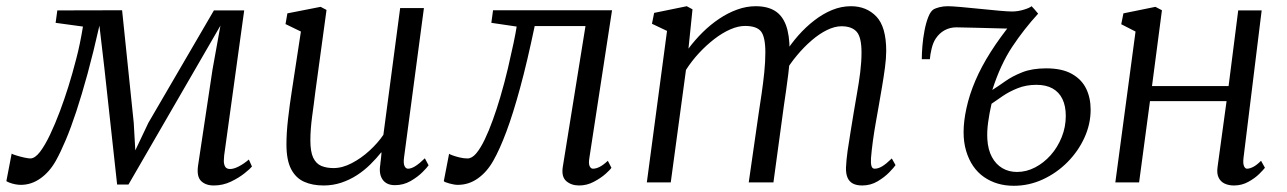

<svg xmlns="http://www.w3.org/2000/svg" viewBox="-48 -587 4144 618"><path d="M640 10Q614 10 599.2 -4.5Q584.5 -19 589.5 -54L636 -363L661.5 -504.5L580.5 -364.5L365.5 7H329L288 -367.5L272 -504.5Q252.5 -418 233.8 -349.5Q215 -281 197.5 -228Q180 -175 163.5 -136Q147 -97 132 -70Q111.5 -33.5 82.2 -12.8Q53 8 19 8Q10 8 0.2 6Q-9.5 4 -17.2 1Q-25 -2 -27.5 -4L-10.5 -92.5Q-8 -90.5 4 -86.8Q16 -83 29.5 -80Q43 -77 49.5 -77Q64.5 -77 80.8 -98.2Q97 -119.5 113.2 -153.8Q129.5 -188 144.8 -228.8Q160 -269.5 172 -308Q178.5 -328.5 184.8 -351Q191 -373.5 197.5 -398Q204 -422.5 209.2 -448.2Q214.5 -474 219 -501.5L131 -513.5L136.5 -553.5L345 -554L382.5 -191.5L387.5 -103L429.5 -191.5L640.5 -553.5H738L673.5 -86.5Q673 -81 672.5 -70.5Q672 -60 676.2 -51.5Q680.5 -43 692.5 -43Q705 -43 721.5 -51.8Q738 -60.5 753 -73.5L763 -51Q758 -44.5 739.8 -29.8Q721.5 -15 695.5 -2.5Q669.5 10 640 10Z M993.5 10Q957.5 10 930.8 -2Q904 -14 889 -42.8Q874 -71.5 874 -122.5Q874 -140 875.2 -160.8Q876.5 -181.5 879.2 -204.8Q882 -228 885 -251.2Q888 -274.5 891.5 -295.5L920.5 -485.5L871 -509.5L877 -544L984 -565L1003 -555L967 -291.5Q964.5 -270.5 961.8 -250.2Q959 -230 956.5 -211Q954 -192 952.5 -173Q951 -154 951 -135.5Q951 -98.5 960.2 -79.2Q969.5 -60 986.2 -53Q1003 -46 1025.5 -46Q1054 -46 1084.2 -61.8Q1114.5 -77.5 1141.2 -102Q1168 -126.5 1186 -153L1240 -561H1316.5L1252.5 -80Q1250 -61.5 1254 -52.8Q1258 -44 1265.5 -44Q1275.5 -44 1288.5 -52Q1301.5 -60 1319.5 -77.5L1331.5 -55Q1327.5 -48.5 1312 -33Q1296.5 -17.5 1273.5 -4.2Q1250.5 9 1223 9Q1196 9 1183.5 -9Q1171 -27 1176 -57Q1176 -58.5 1176.5 -62.8Q1177 -67 1177.8 -72.8Q1178.5 -78.5 1179 -84.5Q1179.5 -90.5 1180 -95.5L1179 -96.5Q1163.5 -77 1144 -57.8Q1124.5 -38.5 1101 -23.2Q1077.5 -8 1050.5 1Q1023.5 10 993.5 10Z M1849 -78.5Q1846 -60 1850 -52Q1854 -44 1860.5 -44Q1870.5 -44 1882 -49.8Q1893.5 -55.5 1908.5 -69.5L1920 -47Q1916.5 -41 1901 -27.2Q1885.5 -13.5 1863.2 -1.8Q1841 10 1816 10Q1791 10 1774.8 -4Q1758.5 -18 1763.5 -50L1836.5 -503H1673Q1649 -388 1626.2 -304.5Q1603.5 -221 1582 -163.5Q1560.5 -106 1540 -70Q1519.5 -33.5 1490.2 -12.8Q1461 8 1425.5 8Q1414.5 8 1398.2 3.5Q1382 -1 1380.5 -4L1397.5 -92Q1400 -90 1409.8 -86.5Q1419.5 -83 1432.2 -80Q1445 -77 1457 -77Q1471 -77 1484.8 -93.2Q1498.5 -109.5 1512 -137.5Q1525.5 -165.5 1538.2 -200.8Q1551 -236 1562 -273.5Q1576 -321 1586.8 -366.8Q1597.5 -412.5 1605 -448.2Q1612.5 -484 1615 -501.5L1533.5 -513.5L1539 -554H1922Z M2181 -557 2168 -430.5Q2188.5 -458 2213.5 -482.8Q2238.5 -507.5 2266.8 -526.5Q2295 -545.5 2324.8 -556.2Q2354.5 -567 2384.5 -567Q2422 -567 2446 -552.2Q2470 -537.5 2481.8 -506Q2493.5 -474.5 2493.5 -424.5Q2493.5 -420.5 2493.2 -416.8Q2493 -413 2493 -409Q2493 -405 2492.5 -400.5L2479 -416Q2497.5 -445.5 2521.5 -472.8Q2545.5 -500 2573 -521.2Q2600.5 -542.5 2630.2 -554.8Q2660 -567 2691 -567Q2741 -567 2772.8 -533.8Q2804.5 -500.5 2804.5 -423Q2804.5 -400 2800.5 -369.8Q2796.5 -339.5 2791 -307.5Q2785.5 -275.5 2780.5 -246.5Q2776 -221 2770.8 -191.5Q2765.5 -162 2761.5 -132.5Q2757.5 -103 2755.5 -78Q2754.5 -61.5 2757 -52.8Q2759.5 -44 2767 -44Q2779 -44 2791.8 -51.8Q2804.5 -59.5 2822.5 -77L2834.5 -55.5Q2829.5 -48 2814.5 -32.5Q2799.5 -17 2777 -3.5Q2754.5 10 2727 10Q2709 10 2697.2 3.8Q2685.5 -2.5 2680 -15.2Q2674.5 -28 2675 -47.5Q2676 -71 2680.2 -101.5Q2684.5 -132 2690 -164.2Q2695.5 -196.5 2700 -225.5Q2704.5 -253.5 2710.5 -286.8Q2716.5 -320 2720.8 -354Q2725 -388 2725 -418Q2725 -467.5 2709.2 -485Q2693.5 -502.5 2660.5 -502.5Q2639 -502.5 2614.2 -490.5Q2589.5 -478.5 2564.5 -457Q2539.5 -435.5 2516.8 -408.2Q2494 -381 2476.5 -350.5L2494 -398Q2492.5 -374.5 2489.2 -348Q2486 -321.5 2482.2 -295.5Q2478.5 -269.5 2475 -246L2441.5 0H2362L2394 -222.5Q2398.5 -251.5 2403.5 -285.8Q2408.5 -320 2412 -354.2Q2415.5 -388.5 2415.5 -418Q2415.5 -468 2401.5 -485.8Q2387.5 -503.5 2350 -503.5Q2328 -503.5 2302.8 -492.5Q2277.5 -481.5 2251.8 -461.8Q2226 -442 2202.2 -416.5Q2178.5 -391 2160 -362L2111 0H2034L2099 -487.5L2050.5 -510.5L2057.5 -545.5L2162.5 -567Z M2945 -396.5H2919Q2919 -414.5 2921 -439.2Q2923 -464 2927.8 -488.8Q2932.5 -513.5 2940 -532.5Q2947.5 -551.5 2958 -557.5Q2963.5 -560.5 2975.8 -563.8Q2988 -567 3002.5 -567Q3015.5 -567 3044.2 -564.5Q3073 -562 3106.5 -558.5Q3140 -555 3168.5 -552.5Q3197 -550 3209.5 -550Q3227.5 -550 3246.2 -555.5Q3265 -561 3272.5 -567Q3276.5 -562.5 3277.2 -561.8Q3278 -561 3281 -557.8Q3284 -554.5 3293.5 -543Q3248.5 -494 3210.5 -437Q3172.5 -380 3146 -297.5Q3164.5 -309 3187.2 -325.2Q3210 -341.5 3242 -354.2Q3274 -367 3319.5 -367Q3370.5 -367 3402 -349.2Q3433.5 -331.5 3448 -301.8Q3462.5 -272 3462.5 -234Q3462.5 -187.5 3442.5 -143.8Q3422.5 -100 3387.8 -65Q3353 -30 3308.5 -9.5Q3264 11 3215 11Q3160 11 3119.2 -17.2Q3078.5 -45.5 3061.8 -101Q3045 -156.5 3062.5 -237.5Q3072 -282 3091.5 -327.5Q3111 -373 3140.8 -419.8Q3170.5 -466.5 3211 -516.5L3198.5 -495.5Q3201 -495 3186.5 -495.2Q3172 -495.5 3148.2 -496.2Q3124.5 -497 3099 -497.5Q3073.5 -498 3054.2 -498.5Q3035 -499 3030 -499Q3010 -499 2992.8 -489.8Q2975.5 -480.5 2964 -463Q2955.5 -450.5 2950.8 -431Q2946 -411.5 2945 -396.5ZM3225.5 -33.5Q3255.5 -33.5 3283.5 -48Q3311.5 -62.5 3333.8 -87.5Q3356 -112.5 3369.2 -145.2Q3382.5 -178 3382.5 -214Q3382.5 -245.5 3371.8 -268Q3361 -290.5 3340 -302.2Q3319 -314 3288 -314Q3255 -314 3227.5 -303Q3200 -292 3179 -277.5Q3158 -263 3143.5 -253Q3136.5 -222.5 3132.5 -193.2Q3128.5 -164 3130 -139Q3132 -105 3144.8 -81.5Q3157.5 -58 3178.2 -45.8Q3199 -33.5 3225.5 -33.5Z M3954.5 -78.5Q3952.5 -60.5 3956.2 -52.2Q3960 -44 3965.5 -44Q3974.5 -44 3985.8 -49.8Q3997 -55.5 4011 -69.5L4023.5 -47Q4019.5 -41.5 4005.5 -27.5Q3991.5 -13.5 3970.2 -1.8Q3949 10 3924 10Q3907 10 3894 4Q3881 -2 3874.5 -15.2Q3868 -28.5 3871 -49.5L3900 -261.5H3653.5L3618.5 0H3542L3607 -485.5L3561 -509L3568 -544L3671 -565L3692 -554L3660 -310H3906.5L3937.5 -553.5H4013Z"/></svg>

Font: Merriweather 20pt Light
Style: Italic
Weight: 300
Italic angle: -7.8°
Version: Version 2.101